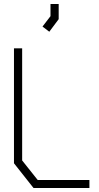

<svg xmlns="http://www.w3.org/2000/svg" viewBox="-20 -942 498 962"><path d="M148 0 50 -124V-700H91V-138L169 -40H428V0ZM193 -809 233 -861V-922H274V-846L227 -783Z"/></svg>

Font: Turret Road Light
Style: Regular
Weight: 300
Designer: Noponies
Foundry: Noponies
Version: Version 1.001; ttfautohint (v1.8)